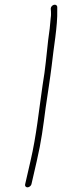

<svg xmlns="http://www.w3.org/2000/svg" viewBox="-20 -676 266 825"><path d="M98 129C105 129 113 123 115 116L138 16C158 -70 165 -129 176 -212C184 -267 196 -343 202 -393C210 -471 228 -563 226 -634V-646C224 -663 199 -656 198 -639L199 -627C199 -620 200 -611 198 -600C196 -573 192 -536 187 -504C179 -436 176 -386 163 -310C147 -202 137 -95 111 16L88 116C86 123 91 129 98 129Z"/></svg>

Font: Electronic
Style: LtIt
Weight: 300
Version: Version 1.011